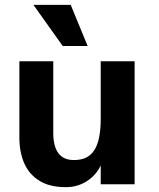

<svg xmlns="http://www.w3.org/2000/svg" viewBox="-20 -761 656 793"><path d="M536 -508V0H396V-78Q388 -60 374 -43.5Q360 -27 341.5 -14.5Q323 -2 300.5 5Q278 12 252 12Q185 12 142.5 -14.5Q100 -41 80 -87Q60 -133 60 -193V-508H200V-212Q200 -157 221 -128.5Q242 -100 285 -100Q327 -100 351 -120Q375 -140 385.5 -177.5Q396 -215 396 -269V-508ZM239 -571 118 -741H272L342 -571Z"/></svg>

Font: Inclusive Sans
Style: Regular
Weight: 400
Designer: Olivia King
Foundry: Olivia King
Version: Version 2.004